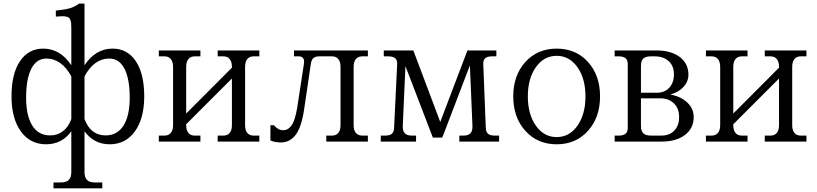

<svg xmlns="http://www.w3.org/2000/svg" viewBox="-20 -786 4534 1066"><path d="M449.2 168.9Q449.2 198.2 462.4 212.6Q475.6 227.1 508.8 227.1H547.9V259.8H276.9V227.1H315.9Q349.1 227.1 362.5 212.6Q376 198.2 376 168.9V-57.1Q323.7 15.1 235.8 15.1Q147.5 15.1 95.7 -56.6Q43.9 -128.4 43.9 -251Q43.9 -377 91.1 -446.5Q138.2 -516.1 220.2 -516.1Q314 -516.1 376 -423.8V-627.9Q376 -646 375 -656.7Q374 -667.5 370.4 -676Q366.7 -684.6 361.8 -688.2Q356.9 -691.9 345.9 -694.1Q335 -696.3 323 -695.8Q311 -695.3 290 -693.8V-727.1Q344.2 -732.9 370.4 -741Q396.5 -749 418.9 -766.1H449.2V-423.8Q511.2 -516.1 605 -516.1Q687 -516.1 733.9 -446.5Q780.8 -377 780.8 -251Q780.8 -128.4 729 -56.6Q677.2 15.1 588.9 15.1Q501.5 15.1 449.2 -57.1ZM125 -243.2Q125 -143.1 159.4 -88.6Q193.8 -34.2 257.8 -34.2Q299.3 -34.2 329.3 -57.4Q359.4 -80.6 376 -125V-361.8Q350.1 -410.2 314.9 -435.5Q279.8 -460.9 237.8 -460.9Q183.1 -460.9 154.1 -404.8Q125 -348.6 125 -243.2ZM449.2 -125Q482.9 -34.2 566.9 -34.2Q630.9 -34.2 665.5 -88.6Q700.2 -143.1 700.2 -243.2Q700.2 -348.6 670.9 -404.8Q641.6 -460.9 586.9 -460.9Q502 -460.9 449.2 -361.8Z M1013.7 -90.8Q1013.7 -63 1025.9 -48.1Q1038.1 -33.2 1060.5 -33.2H1092.8V0H861.8V-33.2H893.6Q916 -33.2 928.5 -48.1Q940.9 -63 940.9 -90.8V-415Q940.9 -442.9 928.5 -458Q916 -473.1 893.6 -473.1H861.8V-505.9H1092.8V-473.1H1060.5Q1038.1 -473.1 1025.9 -458Q1013.7 -442.9 1013.7 -415V-155.8L1267.6 -410.2V-415Q1267.6 -442.9 1255.4 -458Q1243.2 -473.1 1220.7 -473.1H1188.5V-505.9H1419.9V-473.1H1387.7Q1365.2 -473.1 1353 -458Q1340.8 -442.9 1340.8 -415V-90.8Q1340.8 -63 1353 -48.1Q1365.2 -33.2 1387.7 -33.2H1419.9V0H1188.5V-33.2H1220.7Q1243.2 -33.2 1255.4 -48.1Q1267.6 -63 1267.6 -90.8V-350.1L1013.7 -96.2Z M1612.3 -505.9H2022.5V-473.1H1990.7Q1968.3 -473.1 1955.8 -458Q1943.4 -442.9 1943.4 -415V-90.8Q1943.4 -63 1955.8 -48.1Q1968.3 -33.2 1990.7 -33.2H2022.5V0H1791.5V-33.2H1823.7Q1846.2 -33.2 1858.4 -48.1Q1870.6 -63 1870.6 -90.8V-415Q1870.6 -442.9 1858.4 -458Q1846.2 -473.1 1823.7 -473.1H1752.4Q1729.5 -473.1 1719 -462.6Q1708.5 -452.1 1705.6 -430.2L1668.5 -178.2Q1660.6 -125.5 1647.5 -88.4Q1634.3 -51.3 1616.7 -31.5Q1599.1 -11.7 1580.3 -3.4Q1561.5 4.9 1538.6 4.9Q1508.3 4.9 1481.4 -5.9V-90.8H1500.5Q1524.4 -63 1551.8 -63Q1564 -63 1574 -67.6Q1584 -72.3 1595 -85Q1606 -97.7 1615 -124Q1624 -150.4 1630.4 -189.9L1667.5 -432.1Q1673.3 -473.1 1638.7 -473.1H1612.3Z M2383.3 -22 2231 -418.9 2216.3 -88.9Q2214.8 -60.1 2227.1 -46.6Q2239.3 -33.2 2266.1 -33.2H2290V0H2094.2V-33.2H2118.2Q2144 -33.2 2155.5 -43.2Q2167 -53.2 2168 -75.2L2185.1 -431.2Q2186 -452.6 2173.8 -462.9Q2161.6 -473.1 2135.3 -473.1H2110.8V-505.9H2274.9L2424.3 -108.9L2575.2 -505.9H2735.8V-473.1H2711.9Q2686 -473.1 2674.3 -462.9Q2662.6 -452.6 2663.1 -431.2L2677.2 -75.2Q2678.2 -53.2 2689.7 -43.2Q2701.2 -33.2 2727.1 -33.2H2751V0H2530.3V-33.2H2553.2Q2580.1 -33.2 2592.3 -46.4Q2604.5 -59.6 2603 -88.9L2588.9 -422.9L2446.3 -49.8L2435.1 -22Z M3230.5 -251Q3230.5 -350.1 3185.8 -413.1Q3141.1 -476.1 3070.8 -476.1Q3000 -476.1 2955.3 -413.1Q2910.6 -350.1 2910.6 -251Q2910.6 -151.4 2955.3 -88.1Q3000 -24.9 3070.8 -24.9Q3141.6 -24.9 3186 -88.1Q3230.5 -151.4 3230.5 -251ZM2829.6 -251Q2829.6 -367.7 2897 -441.9Q2964.4 -516.1 3070.8 -516.1Q3177.2 -516.1 3244.4 -442.1Q3311.5 -368.2 3311.5 -251Q3311.5 -133.8 3244.4 -59.3Q3177.2 15.1 3070.8 15.1Q2964.4 15.1 2897 -59.3Q2829.6 -133.8 2829.6 -251Z M3392.6 0V-33.2H3416.5Q3465.3 -33.2 3465.3 -75.2V-431.2Q3465.3 -473.1 3416.5 -473.1H3392.6V-505.9H3624.5Q3706.1 -505.9 3754.2 -469.5Q3802.2 -433.1 3802.2 -371.1Q3802.2 -333.5 3775.1 -303.7Q3748 -273.9 3701.7 -261.2Q3761.7 -250 3796.6 -216.1Q3831.5 -182.1 3831.5 -136.2Q3831.5 -73.7 3783.2 -36.9Q3734.9 0 3653.3 0ZM3538.6 -85.9Q3538.6 -58.6 3551.8 -45.9Q3564.9 -33.2 3594.2 -33.2H3651.4Q3697.3 -33.2 3723.9 -61Q3750.5 -88.9 3750.5 -136.2Q3750.5 -183.6 3721.7 -211.9Q3692.9 -240.2 3644.5 -240.2H3538.6ZM3538.6 -271H3626.5Q3669.9 -271 3695.8 -298.8Q3721.7 -326.7 3721.7 -374Q3721.7 -419.9 3692.6 -446.5Q3663.6 -473.1 3614.3 -473.1H3594.2Q3563.5 -473.1 3551 -460.4Q3538.6 -447.8 3538.6 -419.9Z M4051.3 -90.8Q4051.3 -63 4063.5 -48.1Q4075.7 -33.2 4098.1 -33.2H4130.4V0H3899.4V-33.2H3931.2Q3953.6 -33.2 3966.1 -48.1Q3978.5 -63 3978.5 -90.8V-415Q3978.5 -442.9 3966.1 -458Q3953.6 -473.1 3931.2 -473.1H3899.4V-505.9H4130.4V-473.1H4098.1Q4075.7 -473.1 4063.5 -458Q4051.3 -442.9 4051.3 -415V-155.8L4305.2 -410.2V-415Q4305.2 -442.9 4293 -458Q4280.8 -473.1 4258.3 -473.1H4226.1V-505.9H4457.5V-473.1H4425.3Q4402.8 -473.1 4390.6 -458Q4378.4 -442.9 4378.4 -415V-90.8Q4378.4 -63 4390.6 -48.1Q4402.8 -33.2 4425.3 -33.2H4457.5V0H4226.1V-33.2H4258.3Q4280.8 -33.2 4293 -48.1Q4305.2 -63 4305.2 -90.8V-350.1L4051.3 -96.2Z"/></svg>

Font: LT Superior Serif
Style: Regular
Weight: 400
Designer: Daniel Lyons
Foundry: LyonsType
Version: Version 2.120;FEAKit 1.0